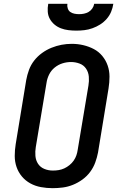

<svg xmlns="http://www.w3.org/2000/svg" viewBox="-20 -975 640 1003"><path d="M255 8Q224 8 194 2.5Q164 -3 138.5 -17Q113 -31 94.5 -53Q76 -75 66.5 -102.5Q57 -130 57 -160.5Q57 -191 62 -222L117 -557Q122 -584 131.5 -610Q141 -636 158.5 -658.5Q176 -681 199.5 -698Q223 -715 249 -725.5Q275 -736 301.5 -741Q328 -746 355 -746Q386 -746 415.5 -739Q445 -732 470.5 -718.5Q496 -705 514.5 -682.5Q533 -660 542.5 -632.5Q552 -605 552 -574.5Q552 -544 547 -513L492 -178Q487 -152 477.5 -126Q468 -100 451 -77Q434 -54 410.5 -37Q387 -20 361 -9.5Q335 1 308 4.5Q281 8 255 8ZM256 -84Q272 -84 287 -86.5Q302 -89 316 -95.5Q330 -102 343 -112.5Q356 -123 365 -136Q374 -149 379 -163.5Q384 -178 386 -193L442 -528Q446 -551 444 -574.5Q442 -598 429.5 -616.5Q417 -635 395.5 -643Q374 -651 351 -651Q328 -651 306 -644Q284 -637 265.5 -622Q247 -607 236.5 -585.5Q226 -564 223 -542L167 -207Q163 -184 165 -160.5Q167 -137 179 -119Q191 -101 212 -92.5Q233 -84 256 -84ZM379 -815Q358 -815 337.5 -817.5Q317 -820 298.5 -827Q280 -834 265 -846.5Q250 -859 240.5 -876Q231 -893 229.5 -913.5Q228 -934 232 -955H332Q330 -943 334 -931Q338 -919 347 -912.5Q356 -906 368.5 -903.5Q381 -901 393 -901Q406 -901 418.5 -903.5Q431 -906 442.5 -912.5Q454 -919 462 -930.5Q470 -942 472 -955H572Q569 -934 560.5 -913.5Q552 -893 537 -876Q522 -859 503 -847Q484 -835 463 -827.5Q442 -820 421 -817.5Q400 -815 379 -815Z"/></svg>

Font: Iosevka Curly Slab SmBdEx
Style: Italic
Weight: 600
Width: 7
Italic angle: -9°
Monospace: yes
Designer: Belleve Invis
Foundry: Belleve Invis
Version: Version 11.1.0; ttfautohint (v1.8.3)